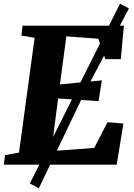

<svg xmlns="http://www.w3.org/2000/svg" viewBox="-30 -880 714 1026"><path d="M-9.5 0 -3 -51 71.5 -64.5 155 -678 84.5 -690 90.5 -743H632L615.5 -564H533L495.5 -673L324.5 -686L290.5 -429L514.5 -450.5L496.5 -339.5L280.5 -354L244 -72.5L473.5 -89.5L544.5 -227L629.5 -220L593.5 0ZM129.5 100.5 386.5 -413 611.5 -860.5 659 -835 425 -390.5 177.5 126Z"/></svg>

Font: Merriweather 20pt Black
Style: Italic
Weight: 900
Italic angle: -7.8°
Version: Version 2.101